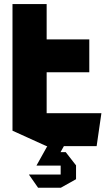

<svg xmlns="http://www.w3.org/2000/svg" viewBox="-20 -710 513 933"><path d="M40.7 -358.7V-690.4H206.7V-518.5L41.7 -358.7ZM41.7 -358.7 206.7 -518.5H413.9V-358.7ZM205.7 0 40.7 -74.9V-358.7H206.7V0ZM206.7 0V-159.8H472.6V-158.8L449.6 0ZM237.4 94.6 259.6 29.3H299.4L349.5 93.6V94.6ZM157.7 94.6V93.6L209.9 0H290V1L237.4 94.6ZM165 202.2 121.1 139.2V138.2H274.8V202.2ZM274.8 202.2V94.6H349.5V160.8L275.8 202.2Z"/></svg>

Font: Foldit Thin
Style: Regular
Weight: 100
Designer: Sophia Tai
Foundry: Sophia Tai
Version: Version 1.003